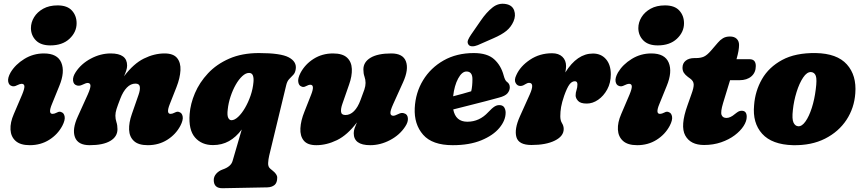

<svg xmlns="http://www.w3.org/2000/svg" viewBox="-20 -755 4559 1015"><path d="M246 -515Q196 -515 170 -541.2Q144 -567.5 143.5 -606Q143.5 -636.5 160.2 -664Q177 -691.5 208.5 -709Q240 -726.5 284.5 -726.5Q335.5 -726.5 360.2 -699.2Q385 -672 385 -632Q385 -585.5 347.5 -550.2Q310 -515 246 -515ZM254.5 -204.5Q233 -153 258 -153Q267.5 -153 281 -160Q295 -168 306 -161.5Q318.5 -157 321.8 -138.5Q325 -120 309.5 -90Q285 -44 240 -15.8Q195 12.5 137.5 12.5Q87.5 12.5 62.5 -10Q37.5 -32.5 35.5 -70Q33.5 -107.5 53 -152L97 -255Q110 -286.5 109 -299.2Q108 -312 94 -312Q86 -312 69.5 -304Q53 -295 40.5 -301Q26.5 -305.5 23.2 -324.5Q20 -343.5 36 -372Q61.5 -414.5 108.8 -443.5Q156 -472.5 212 -472.5Q283.5 -472.5 304 -424Q324.5 -375.5 293.5 -300.5Z M384.5 -304Q368.5 -309 366.2 -329Q364 -349 380 -373.5Q409 -418 460.2 -445.2Q511.5 -472.5 565.5 -472.5Q652 -472.5 652 -408.5Q652 -396 647.2 -381.5Q642.5 -367 635.5 -351.5Q686 -418.5 740.8 -445.5Q795.5 -472.5 850 -472.5Q896.5 -472.5 916.2 -448.2Q936 -424 934 -383.5Q932 -343 913 -294.5L877.5 -204.5Q857 -153 882 -153Q891 -153 904.5 -160Q919 -168 930 -161.5Q942.5 -157 945.8 -138.5Q949 -120 933.5 -90Q909 -44 864 -15.8Q819 12.5 761.5 12.5Q711.5 12.5 687.8 -9.8Q664 -32 662.5 -69.2Q661 -106.5 677 -152L712.5 -254Q721.5 -279.5 719.2 -296.2Q717 -313 696 -313Q671 -313 650.8 -292.2Q630.5 -271.5 616 -233.5Q602 -197.5 596 -178.5Q590 -159.5 590 -143.5Q590 -126 595.5 -109.5Q601 -93 601 -72Q601 -32.5 563 -10Q525 12.5 454 12.5Q392 12.5 376.2 -29.8Q360.5 -72 391.5 -139.5L444 -255.5Q459.5 -290.5 458.2 -303.5Q457 -316.5 443 -316.5Q435 -316.5 415.5 -307Q398 -298.5 384.5 -304Z M1392.5 235.5 1157 240Q1110 241 1110 196.5Q1110 178.5 1123 163.5Q1136 148.5 1157 141Q1201 126 1209.5 96L1258 -70.5Q1228 -30 1190.5 -9Q1153 12 1106 12Q1046 12 1011 -28.2Q976 -68.5 982.5 -152Q986.5 -206 1010.5 -262.5Q1034.5 -319 1079.5 -367.2Q1124.5 -415.5 1191.8 -445Q1259 -474.5 1349 -474.5Q1464 -474.5 1506.5 -451.8Q1549 -429 1543.5 -390.5Q1541 -370.5 1530.5 -359.5Q1520 -348.5 1509 -337.2Q1498 -326 1493 -304.5L1403 68Q1398.5 87.5 1397.5 107Q1396.5 126.5 1408.5 136.5L1423.5 149Q1433 156.5 1439.2 165.5Q1445.5 174.5 1445.5 184Q1445.5 211.5 1431 223.2Q1416.5 235 1392.5 235.5ZM1184 -177Q1180 -146 1186.2 -132.8Q1192.5 -119.5 1203.5 -119.5Q1220 -119.5 1239 -137.2Q1258 -155 1275.2 -184.5Q1292.5 -214 1304.8 -249.8Q1317 -285.5 1320 -321.5Q1322 -343 1316.8 -356.2Q1311.5 -369.5 1296.5 -369.5Q1279 -369.5 1260.5 -352.2Q1242 -335 1226 -306.8Q1210 -278.5 1198.8 -244.5Q1187.5 -210.5 1184 -177Z M2117.5 -155.5Q2134 -151 2136.2 -130.8Q2138.5 -110.5 2122.5 -86.5Q2093.5 -41.5 2042.2 -14.5Q1991 12.5 1937 12.5Q1850 12.5 1850 -51Q1850 -64 1855 -78.2Q1860 -92.5 1867 -108Q1816.5 -41 1761.5 -14.2Q1706.5 12.5 1652 12.5Q1605.5 12.5 1585.8 -11.8Q1566 -36 1568 -76.5Q1570 -117 1589.5 -165L1625 -255Q1645.5 -307 1620.5 -307Q1611.5 -307 1597.5 -299.5Q1583.5 -291.5 1572 -298.5Q1560 -303 1556.8 -321.5Q1553.5 -340 1568.5 -369.5Q1593 -415.5 1638.2 -444Q1683.5 -472.5 1740.5 -472.5Q1791 -472.5 1814.8 -450.2Q1838.5 -428 1840 -390.5Q1841.5 -353 1825.5 -308L1790 -206Q1781 -180.5 1783 -163.8Q1785 -147 1806.5 -147Q1831 -147 1851.5 -167.5Q1872 -188 1886 -226.5Q1900 -262.5 1906.2 -281.5Q1912.5 -300.5 1912.5 -316.5Q1912.5 -334 1906.8 -350.2Q1901 -366.5 1901 -388Q1901 -427 1939 -449.8Q1977 -472.5 2048.5 -472.5Q2110.5 -472.5 2126 -430.2Q2141.5 -388 2111 -320.5L2058.5 -204.5Q2042.5 -169 2044 -156Q2045.5 -143 2059.5 -143Q2067.5 -143 2086.5 -152.5Q2104 -161.5 2117.5 -155.5Z M2653 -159.5Q2653 -118.5 2620 -78.8Q2587 -39 2524.2 -13.2Q2461.5 12.5 2373.5 12.5Q2265 12.5 2216.8 -42.8Q2168.5 -98 2172.5 -183.5Q2176.5 -265 2216.5 -330.8Q2256.5 -396.5 2325.2 -435.5Q2394 -474.5 2485 -474.5Q2556 -474.5 2592.2 -441.8Q2628.5 -409 2642.5 -356.5Q2649.5 -330 2659 -323Q2675 -312.5 2675 -293.5Q2675 -276.5 2663 -262Q2651 -247.5 2618 -239Q2588 -230.5 2546.5 -219.8Q2505 -209 2460.2 -197.8Q2415.5 -186.5 2376 -176.5Q2388.5 -111.5 2450.5 -111.5Q2514.5 -111.5 2561 -162Q2581.5 -184 2595.5 -192.5Q2609.5 -201 2625.5 -199Q2640.5 -197 2646.8 -185.2Q2653 -173.5 2653 -159.5ZM2446 -377Q2422 -377 2402 -340Q2382 -303 2375.5 -246Q2401 -252.5 2426.2 -259.5Q2451.5 -266.5 2471 -272.5Q2477.5 -298.5 2477.5 -336.5Q2477.5 -377 2446 -377ZM2521.5 -646Q2551.5 -690 2583.8 -715.5Q2616 -741 2655 -733.5Q2688 -727.5 2698 -700Q2708 -672.5 2694.5 -641.5Q2681.5 -612 2657.2 -592Q2633 -572 2588 -552.5L2506 -516.5Q2490.5 -510 2476.2 -510.2Q2462 -510.5 2456 -520Q2449 -531 2454.5 -544Q2460 -557 2470 -571.5Z M2731 -300.5Q2714.5 -300.5 2705.8 -316.5Q2697 -332.5 2709.5 -358Q2730.5 -405 2781.8 -439.2Q2833 -473.5 2898.5 -473.5Q2933.5 -473.5 2953 -454.8Q2972.5 -436 2972.5 -405.5Q2972.5 -391.5 2968.5 -372Q3031 -472 3114.5 -472Q3157.5 -472 3183.2 -442.5Q3209 -413 3209 -362Q3209 -317 3190 -282.2Q3171 -247.5 3142 -227.5Q3113 -207.5 3082 -207.5Q3048.5 -207.5 3035.8 -221.8Q3023 -236 3023 -250.5Q3023 -265.5 3027.8 -279.2Q3032.5 -293 3032.5 -309Q3032.5 -325.5 3019 -325.5Q3003 -325.5 2990.2 -308.2Q2977.5 -291 2962.5 -249Q2950.5 -214 2946.2 -189.2Q2942 -164.5 2942 -140.5Q2942 -118 2951 -103.8Q2960 -89.5 2960 -73Q2960 -35 2913.2 -11.8Q2866.5 11.5 2789.5 11.5Q2722 11.5 2710 -30.2Q2698 -72 2728.5 -140L2780.5 -255.5Q2808 -317 2777 -317Q2768 -317 2755.5 -309Q2743 -300.5 2731 -300.5Z M3457 -515Q3407 -515 3381 -541.2Q3355 -567.5 3354.5 -606Q3354.5 -636.5 3371.2 -664Q3388 -691.5 3419.5 -709Q3451 -726.5 3495.5 -726.5Q3546.5 -726.5 3571.2 -699.2Q3596 -672 3596 -632Q3596 -585.5 3558.5 -550.2Q3521 -515 3457 -515ZM3465.5 -204.5Q3444 -153 3469 -153Q3478.5 -153 3492 -160Q3506 -168 3517 -161.5Q3529.5 -157 3532.8 -138.5Q3536 -120 3520.5 -90Q3496 -44 3451 -15.8Q3406 12.5 3348.5 12.5Q3298.5 12.5 3273.5 -10Q3248.5 -32.5 3246.5 -70Q3244.5 -107.5 3264 -152L3308 -255Q3321 -286.5 3320 -299.2Q3319 -312 3305 -312Q3297 -312 3280.5 -304Q3264 -295 3251.5 -301Q3237.5 -305.5 3234.2 -324.5Q3231 -343.5 3247 -372Q3272.5 -414.5 3319.8 -443.5Q3367 -472.5 3423 -472.5Q3494.5 -472.5 3515 -424Q3535.5 -375.5 3504.5 -300.5Z M3629.5 -339 3616.5 -348.5Q3602.5 -359 3595.2 -370.2Q3588 -381.5 3588 -397Q3588 -420.5 3605 -434.2Q3622 -448 3651.5 -448H3659Q3684 -448 3700.8 -455.5Q3717.5 -463 3738 -486.5L3775 -529.5Q3786.5 -543.5 3801.8 -552.8Q3817 -562 3839 -562Q3862 -562 3874.5 -549.8Q3887 -537.5 3887 -517.5Q3887 -504 3883.8 -485.2Q3880.5 -466.5 3873.5 -442H3942.5Q3975.5 -442 3975.5 -406Q3975.5 -371.5 3952 -351.2Q3928.5 -331 3889 -331H3839.5L3802.5 -210Q3788.5 -163.5 3794.5 -147.5Q3800.5 -131.5 3820.5 -131.5Q3841 -131.5 3865.5 -152.5Q3878 -162.5 3885 -166Q3892 -169.5 3901 -169.5Q3927.5 -169.5 3927.5 -137.5Q3927.5 -114.5 3910.8 -88.5Q3894 -62.5 3863.8 -39.8Q3833.5 -17 3792.2 -2.8Q3751 11.5 3702 11.5Q3630 11.5 3602.5 -38.8Q3575 -89 3614.5 -198.5L3635 -256.5Q3648 -291.5 3647.2 -309Q3646.5 -326.5 3629.5 -339Z M4292.5 -474.5Q4405 -472.5 4457 -414.5Q4509 -356.5 4501.5 -261.5Q4496 -184 4454.8 -121.2Q4413.5 -58.5 4341.5 -22Q4269.5 14.5 4172 12.5Q4061 9.5 4009.2 -47.8Q3957.5 -105 3966.5 -199Q3972 -273.5 4008.2 -336.8Q4044.5 -400 4114.8 -438Q4185 -476 4292.5 -474.5ZM4200 -87.5Q4219.5 -86.5 4238.2 -113Q4257 -139.5 4271.5 -184.5Q4286 -229.5 4292.5 -283Q4299.5 -335 4292.8 -353.8Q4286 -372.5 4268 -374Q4246 -375.5 4225.8 -345.2Q4205.5 -315 4191 -268.2Q4176.5 -221.5 4171.5 -173.5Q4166 -125.5 4174.8 -107Q4183.5 -88.5 4200 -87.5Z"/></svg>

Font: Fraunces 72pt SuperSoft Black
Style: Italic
Weight: 900
Italic angle: -16°
Version: Version 1.000;[b76b70a41]